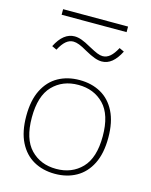

<svg xmlns="http://www.w3.org/2000/svg" viewBox="-122 -892 767 976"><g transform="rotate(15 262.0 -404.5)"><path d="M428.7 -814H86.9V-784.7H428.7ZM82 -618.2 107.4 -606.4Q124 -638.2 141.8 -653.3Q159.7 -668.5 180.7 -668.5Q194.3 -668.5 211.7 -661.9Q229 -655.3 254.9 -640.1Q285.2 -623 306.2 -615.5Q327.1 -607.9 344.7 -607.9Q373.5 -607.9 397.5 -627.4Q421.4 -647 440.9 -685.5L415.5 -697.3Q398.9 -666 381.1 -650.6Q363.3 -635.3 342.3 -635.3Q329.6 -635.3 313.2 -641.8Q296.9 -648.4 269 -663.6Q237.3 -681.6 217.3 -688.7Q197.3 -695.8 180.2 -695.8Q150.9 -695.8 126.2 -676.5Q101.6 -657.2 82 -618.2ZM262.2 -462.4Q344.7 -462.4 396.7 -408.7Q448.7 -355 448.7 -241.7Q448.7 -128.4 396.7 -74.5Q344.7 -20.5 262.2 -20.5Q179.7 -20.5 127.7 -74.5Q75.7 -128.4 75.7 -241.7Q75.7 -355 127.7 -408.7Q179.7 -462.4 262.2 -462.4ZM262.2 -487.8Q198.7 -487.8 150.1 -460.7Q101.6 -433.6 74 -378.9Q46.4 -324.2 46.4 -241.7Q46.4 -159.2 74 -104.2Q101.6 -49.3 150.1 -22Q198.7 5.4 262.2 5.4Q325.7 5.4 374.3 -22Q422.9 -49.3 450.4 -104.2Q478 -159.2 478 -241.7Q478 -324.2 450.4 -378.9Q422.9 -433.6 374.3 -460.7Q325.7 -487.8 262.2 -487.8Z"/></g></svg>

Font: Estedad-FD-VF Thin
Style: Regular
Weight: 100
Designer: Amin Abedi
Version: Version 5.0